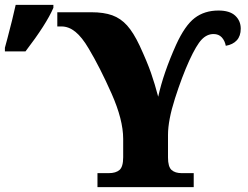

<svg xmlns="http://www.w3.org/2000/svg" viewBox="-86 -764 1013 784"><path d="M312 -57H358Q387 -57 402 -70Q417 -83 417 -122V-197Q417 -275 369.5 -382Q322 -489 276 -566Q249 -612 222 -634Q195 -656 165 -656H148V-714H287Q338 -714 372.5 -701.5Q407 -689 433 -660Q459 -631 484 -578Q515 -511 530.5 -466.5Q546 -422 560 -369Q581 -465 633 -581Q669 -660 709 -690.5Q749 -721 806 -721Q852 -721 874.5 -700Q897 -679 897 -647Q897 -617 881 -599.5Q865 -582 836 -577Q832 -598 819.5 -611.5Q807 -625 786 -625Q759 -625 737.5 -602.5Q716 -580 687 -517Q657 -451 628.5 -362Q600 -273 600 -213V-121Q600 -83 614.5 -70Q629 -57 656 -57H705V0H312ZM-66 -569 -56 -606Q-35 -685 -22 -744H132V-732Q103 -665 18 -554H-66Z"/></svg>

Font: Noto Serif ExtraBold
Style: Regular
Weight: 800
Designer: Monotype Design Team
Foundry: Monotype Imaging Inc.
Version: Version 1.001